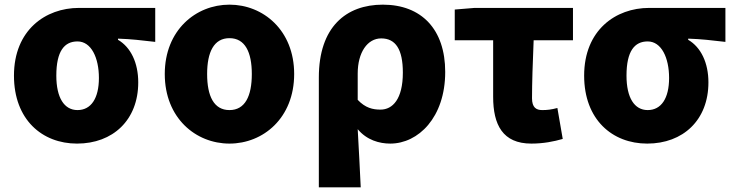

<svg xmlns="http://www.w3.org/2000/svg" viewBox="-20 -603 3150 825"><path d="M311 14C465 14 574 -87 574 -249C574 -333 542 -400 487 -432V-437C546 -435 585 -430 647 -423V-569H319C176 -569 40 -474 40 -278C40 -89 161 14 311 14ZM313 -130C256 -130 222 -183 222 -278C222 -384 257 -425 313 -425C372 -425 405 -355 405 -268C405 -180 371 -130 313 -130Z M966 14C1111 14 1244 -96 1244 -285C1244 -473 1111 -583 966 -583C821 -583 688 -473 688 -285C688 -96 821 14 966 14ZM966 -130C899 -130 870 -190 870 -285C870 -379 899 -439 966 -439C1033 -439 1062 -379 1062 -285C1062 -190 1033 -130 966 -130Z M1350 202H1530C1526 120 1522 38 1517 -48C1556 -1 1610 14 1657 14C1777 14 1893 -98 1893 -294C1893 -477 1791 -583 1625 -583C1467 -583 1350 -487 1350 -270ZM1615 -132C1582 -132 1550 -139 1517 -174V-287C1517 -378 1559 -438 1618 -438C1680 -438 1711 -391 1711 -291C1711 -177 1667 -132 1615 -132Z M2263 14C2315 14 2360 5 2398 -6L2375 -139C2349 -132 2331 -130 2310 -130C2284 -130 2266 -141 2266 -181C2266 -242 2269 -336 2273 -430H2442V-569H2019L1934 -562V-430H2099V-187C2099 -67 2140 14 2263 14Z M2761 14C2915 14 3024 -87 3024 -249C3024 -333 2992 -400 2937 -432V-437C2996 -435 3035 -430 3097 -423V-569H2769C2626 -569 2490 -474 2490 -278C2490 -89 2611 14 2761 14ZM2763 -130C2706 -130 2672 -183 2672 -278C2672 -384 2707 -425 2763 -425C2822 -425 2855 -355 2855 -268C2855 -180 2821 -130 2763 -130Z"/></svg>

Font: Noto Sans JP Black
Style: Regular
Weight: 900
Designer: Ryoko NISHIZUKA  (kana, bopomofo & ideographs); Paul D. Hunt (Latin, Greek & Cyrillic); Sandoll Communications , Soo-you
Foundry: Adobe
Version: Version 2.002;hotconv 1.0.116;makeotfexe 2.5.65601